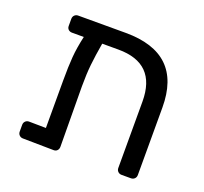

<svg xmlns="http://www.w3.org/2000/svg" viewBox="-103 -692 865 813"><g transform="rotate(20 329.0 -285.5)"><path d="M586 -327V-23Q586 -13 579.5 -6.5Q573 0 563 0H521Q511 0 504.5 -6.5Q498 -13 498 -23V-322Q498 -494 327 -494H254Q244 -436 239.5 -393Q235 -350 235 -295L237 -23Q237 -13 231 -6.5Q225 0 215 0L76 -2Q66 -2 59.5 -8.5Q53 -15 53 -25V-55Q53 -65 59.5 -71.5Q66 -78 76 -78L152 -77V-291Q152 -355 155.5 -398Q159 -441 171 -494H118Q108 -494 101.5 -500Q95 -506 95 -516V-548Q95 -558 101.5 -564.5Q108 -571 118 -571H332Q586 -571 586 -327Z"/></g></svg>

Font: Rubik
Style: Regular
Weight: 400
Designer: Hubert & Fischer
Foundry: Hubert & Fischer
Version: Version 1.100